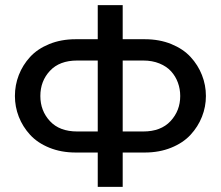

<svg xmlns="http://www.w3.org/2000/svg" viewBox="-20 -728 860 748"><path d="M458 0H360.8V-133.8H274.9Q218.3 -133.8 172.1 -152.6Q126 -171.4 97.2 -202.9Q68.4 -234.4 53.2 -273.2Q38.1 -312 38.1 -354Q38.1 -396.5 53.2 -435.5Q68.4 -474.6 97.2 -506.1Q126 -537.6 172.1 -556.4Q218.3 -575.2 274.9 -575.2H360.8V-708H458V-575.2H543.9Q601.1 -575.2 647.2 -556.4Q693.4 -537.6 722.4 -506.1Q751.5 -474.6 766.8 -435.5Q782.2 -396.5 782.2 -354Q782.2 -312 766.8 -273.2Q751.5 -234.4 722.4 -202.9Q693.4 -171.4 647 -152.6Q600.6 -133.8 543.9 -133.8H458ZM137.2 -354Q137.2 -296.4 174.6 -256.1Q211.9 -215.8 280.8 -215.8H360.8V-492.2H280.8Q211.9 -492.2 174.6 -452.1Q137.2 -412.1 137.2 -354ZM458 -492.2V-215.8H538.1Q606.9 -215.8 644.5 -256.3Q682.1 -296.9 682.1 -354Q682.1 -381.3 673.1 -406Q664.1 -430.7 646.7 -450Q629.4 -469.2 601.3 -480.7Q573.2 -492.2 538.1 -492.2Z"/></svg>

Font: LT Superior Med
Style: Regular
Weight: 500
Designer: Daniel Lyons
Foundry: LyonsType
Version: Version 1.000